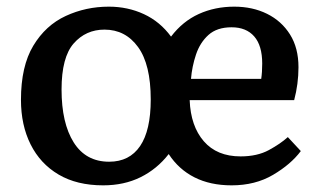

<svg xmlns="http://www.w3.org/2000/svg" viewBox="-20 -543 959 577"><path d="M290 14Q211 14 156 -18.5Q101 -51 72 -109Q43 -167 43 -243Q43 -344 80 -405.5Q117 -467 177.5 -495Q238 -523 307 -523Q364 -523 412.5 -500.5Q461 -478 494 -433Q529 -479 577.5 -501Q626 -523 684 -523Q739 -523 782.5 -501.5Q826 -480 851.5 -439.5Q877 -399 877 -341Q877 -291 864 -242H550Q553 -164 592.5 -118.5Q632 -73 703 -73Q753 -73 788 -92Q823 -111 845 -131L884 -89Q854 -49 800.5 -17.5Q747 14 676 14Q612 14 564.5 -10Q517 -34 487 -80Q452 -35 402.5 -10.5Q353 14 290 14ZM554 -306H765Q768 -326 768 -352Q768 -406 744 -433.5Q720 -461 676 -461Q632 -461 606.5 -438Q581 -415 569 -379Q557 -343 554 -306ZM308 -57Q369 -57 401 -104Q433 -151 433 -244Q433 -349 395 -401.5Q357 -454 294 -454Q238 -454 201.5 -412.5Q165 -371 165 -274Q165 -173 201.5 -115Q238 -57 308 -57Z"/></svg>

Font: Literata 12pt Medium
Style: Regular
Weight: 500
Designer: Latin by Veronika Burian and Jose Scaglione. Greek by Irene Vlachou. Cyrillic by Vera Evstafieva.
Foundry: TypeTogether
Version: Version 3.002